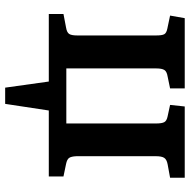

<svg xmlns="http://www.w3.org/2000/svg" viewBox="-16 -534 715 722"><g transform="rotate(90 341.0 -173.5)"><path d="M310.1 164.1 287.1 0H33.2V-55.2L84 -64.9Q102.5 -67.9 108.2 -76.7Q113.8 -85.4 113.8 -106.9V-403.8Q113.8 -425.3 109.4 -433.8Q105 -442.4 87.9 -445.8L39.1 -456.1L48.8 -511.2H313V-456.1L268.1 -446.8Q249.5 -443.8 243.7 -434.6Q237.8 -425.3 237.8 -403.8V-65.9H444.8V-403.8Q444.8 -424.8 439.9 -434.1Q435.1 -443.4 418 -446.8L375 -456.1L380.9 -511.2H648.9V-456.1L598.1 -446.8Q580.1 -443.4 574 -433.8Q567.9 -424.3 567.9 -402.8V-104Q568.8 -84 574.5 -76.2Q580.1 -68.4 597.2 -64.9L644 -55.2V0H396L371.1 164.1Z"/></g></svg>

Font: Literata Book SemiBold
Style: Regular
Weight: 600
Designer: Latin by Veronika Burian and Jose Scaglione. Greek by Irene Vlachou. Cyrillic by Vera Evstafieva
Foundry: TypeTogether
Version: Version 2.003;PS 002.003;hotconv 1.0.88;makeotf.lib2.5.64775